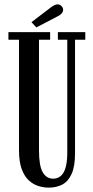

<svg xmlns="http://www.w3.org/2000/svg" viewBox="-20 -847 428 879"><path d="M203 12Q179.5 12 155.5 4.5Q131.5 -3 111.5 -21.5Q91.5 -40 79.2 -73.5Q67 -107 67 -159.5V-665H18.5V-700H209.5V-665H158.5V-159Q158.5 -88 175.5 -58.5Q192.5 -29 223.5 -29Q236.5 -29 248.2 -34.8Q260 -40.5 269 -54Q278 -67.5 283 -91Q288 -114.5 288 -150V-665H245V-700H370.5V-665H323.5V-145Q323.5 -85.5 308 -51Q292.5 -16.5 265.5 -2.2Q238.5 12 203 12ZM146.5 -721.5 124 -745.5 214 -814Q221.5 -819.5 229 -823.2Q236.5 -827 243.5 -827Q251 -827 256.8 -823.2Q262.5 -819.5 266 -813.5Q269 -808 269 -802Q269 -792.5 261 -784.2Q253 -776 240.5 -770.5Z"/></svg>

Font: Imbue Thin 10pt Medium
Style: Regular
Weight: 500
Version: Version 1.102